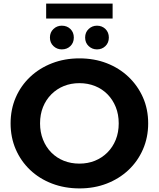

<svg xmlns="http://www.w3.org/2000/svg" viewBox="-20 -1037 884 1069"><path d="M423 12Q340 12 269.5 -15Q199 -42 147.5 -91Q96 -140 67.5 -206Q39 -272 39 -350Q39 -428 67.5 -494Q96 -560 148 -609Q200 -658 270 -685Q340 -712 422 -712Q505 -712 574.5 -685Q644 -658 695.5 -609Q747 -560 776 -494.5Q805 -429 805 -350Q805 -272 776 -205.5Q747 -139 695.5 -90.5Q644 -42 574.5 -15Q505 12 423 12ZM422 -126Q469 -126 508.5 -142Q548 -158 578 -188Q608 -218 624.5 -259Q641 -300 641 -350Q641 -400 624.5 -441Q608 -482 578.5 -512Q549 -542 509 -558Q469 -574 422 -574Q375 -574 335.5 -558Q296 -542 266 -512Q236 -482 219.5 -441Q203 -400 203 -350Q203 -301 219.5 -259.5Q236 -218 265.5 -188Q295 -158 335 -142Q375 -126 422 -126ZM520 -762Q493 -762 473.5 -780.5Q454 -799 454 -828Q454 -857 473.5 -875.5Q493 -894 520 -894Q548 -894 567 -875.5Q586 -857 586 -828Q586 -799 567 -780.5Q548 -762 520 -762ZM324 -762Q297 -762 277.5 -780.5Q258 -799 258 -828Q258 -857 277.5 -875.5Q297 -894 324 -894Q353 -894 372 -875.5Q391 -857 391 -828Q391 -799 372 -780.5Q353 -762 324 -762ZM237 -934V-1017H607V-934Z"/></svg>

Font: MOST Montserrat
Style: Bold
Weight: 700
Designer: Julieta Ulanovsky
Foundry: Julieta Ulanovsky
Version: Version 8.000;March 11, 2024;FontCreator 15.0.0.2926 64-bit